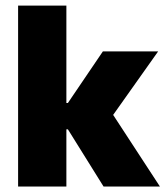

<svg xmlns="http://www.w3.org/2000/svg" viewBox="-20 -680 603 700"><path d="M357.5 0 227.5 -208.5H191.5V-304.5H227.5L355 -492.5H556.5L381.5 -245.5V-278L563 0ZM46 0V-659.5H222V0Z"/></svg>

Font: Anek Odia ExtraBold
Style: Regular
Weight: 800
Designer: Yesha Goshar & Mahesh Sahu (Odia), Yesha Goshar (Latin)
Foundry: Ek Type
Version: Version 1.003